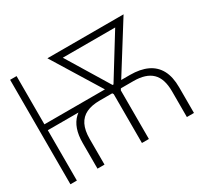

<svg xmlns="http://www.w3.org/2000/svg" viewBox="-146 -943 1238 1158"><g transform="rotate(-30 473.0 -364.0)"><path d="M495.1 -391.6V-350.6H70.8V-391.6ZM83.5 -727.5V0H38.6V-727.5ZM275.9 0H227.1V-178.7Q227.1 -286.6 283 -339.1Q338.9 -391.6 444.3 -391.6H679.2Q750.5 -391.6 799.6 -368.4Q848.6 -345.2 873.8 -298.1Q898.9 -251 898.9 -178.7V0H849.6V-178.7Q849.6 -267.6 807.4 -308.3Q765.1 -349.1 679.2 -349.1H444.3Q388.2 -349.1 350.8 -331.3Q313.5 -313.5 294.7 -275.9Q275.9 -238.3 275.9 -178.7ZM774.4 -727.5V-684.1H352.1V-727.5ZM548.3 -365.2 772 -727.5H828.6L580.6 -331.5H554.2ZM354 -727.5 575.2 -363.8 567.9 -331.5H542L298.3 -727.5ZM585 -374V0H536.6V-374Z"/></g></svg>

Font: Inter Tight ExtraLight
Style: Regular
Weight: 250
Designer: Rasmus Andersson
Foundry: rsms
Version: Version 3.004